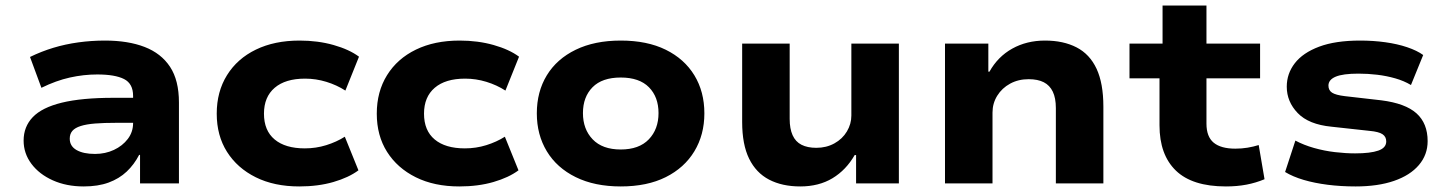

<svg xmlns="http://www.w3.org/2000/svg" viewBox="-20 -660 5202 691"><path d="M281 11Q219 11 170 -11Q121 -33 93 -70.5Q65 -108 65 -154Q65 -204 98 -238.5Q131 -273 202.5 -290.5Q274 -308 389 -308H481V-218H399Q354 -218 322.5 -215.5Q291 -213 270.5 -206.5Q250 -200 240.5 -189Q231 -178 231 -161Q231 -134 255.5 -120Q280 -106 322 -106Q359 -106 390 -120.5Q421 -135 440 -160Q459 -185 459 -217V-315Q459 -359 426.5 -375.5Q394 -392 330 -392Q281 -392 231.5 -381Q182 -370 129 -344L88 -455Q129 -475 172 -488Q215 -501 262 -507.5Q309 -514 358 -514Q441 -514 500.5 -491Q560 -468 592 -419.5Q624 -371 624 -291V0H484V-102L481 -103Q463 -68 436 -42.5Q409 -17 371 -3Q333 11 281 11Z M1057 11Q967 11 900.5 -22Q834 -55 797 -113.5Q760 -172 760 -251Q760 -330 797 -389.5Q834 -449 901 -481.5Q968 -514 1058 -514Q1124 -514 1180.5 -498Q1237 -482 1272 -456L1223 -334Q1192 -354 1154.5 -365.5Q1117 -377 1078 -377Q1007 -377 968.5 -344Q930 -311 930 -251Q930 -190 968.5 -158Q1007 -126 1077 -126Q1117 -126 1154 -137.5Q1191 -149 1221 -168L1270 -47Q1235 -21 1180 -5Q1125 11 1057 11Z M1633 11Q1543 11 1476.5 -22Q1410 -55 1373 -113.5Q1336 -172 1336 -251Q1336 -330 1373 -389.5Q1410 -449 1477 -481.5Q1544 -514 1634 -514Q1700 -514 1756.5 -498Q1813 -482 1848 -456L1799 -334Q1768 -354 1730.5 -365.5Q1693 -377 1654 -377Q1583 -377 1544.5 -344Q1506 -311 1506 -251Q1506 -190 1544.5 -158Q1583 -126 1653 -126Q1693 -126 1730 -137.5Q1767 -149 1797 -168L1846 -47Q1811 -21 1756 -5Q1701 11 1633 11Z M2214 11Q2120 11 2052 -22.5Q1984 -56 1948 -115.5Q1912 -175 1912 -252Q1912 -330 1948 -389Q1984 -448 2052 -481Q2120 -514 2214 -514Q2309 -514 2376 -481Q2443 -448 2479 -389Q2515 -330 2515 -252Q2515 -175 2479 -115.5Q2443 -56 2376 -22.5Q2309 11 2214 11ZM2214 -122Q2280 -122 2315 -158.5Q2350 -195 2350 -253Q2350 -311 2315.5 -346Q2281 -381 2214 -381Q2147 -381 2112.5 -346Q2078 -311 2078 -253Q2078 -195 2113 -158.5Q2148 -122 2214 -122Z M2860 11Q2795 11 2748 -13.5Q2701 -38 2676 -89Q2651 -140 2651 -221V-503H2822V-232Q2822 -197 2832.5 -173.5Q2843 -150 2864.5 -139Q2886 -128 2918 -128Q2954 -128 2983 -144Q3012 -160 3028 -187Q3044 -214 3044 -244V-503H3215V0H3061V-102H3056Q3025 -48 2976 -18.5Q2927 11 2860 11Z M3381 0V-503H3537V-402H3541Q3571 -456 3623 -485Q3675 -514 3741 -514Q3807 -514 3854.5 -489.5Q3902 -465 3926.5 -412.5Q3951 -360 3951 -276V0H3780V-271Q3780 -307 3769 -330Q3758 -353 3736.5 -364Q3715 -375 3682 -375Q3645 -375 3615.5 -359Q3586 -343 3569 -315.5Q3552 -288 3552 -255V0Z M4392 11Q4271 11 4212 -46Q4153 -103 4153 -209V-378H4045V-503H4164V-640H4322V-503H4515V-378H4322V-215Q4322 -168 4348 -146.5Q4374 -125 4426 -125Q4449 -125 4470 -128.5Q4491 -132 4510 -138L4531 -15Q4500 -2 4466 4.5Q4432 11 4392 11Z M4859 11Q4806 11 4758.5 5Q4711 -1 4672 -12.5Q4633 -24 4605 -41L4642 -154Q4672 -138 4709 -127.5Q4746 -117 4784.5 -112.5Q4823 -108 4857 -108Q4912 -108 4940.5 -118Q4969 -128 4969 -151Q4969 -168 4955.5 -177Q4942 -186 4909 -189L4772 -204Q4690 -212 4650.5 -253Q4611 -294 4611 -348Q4611 -395 4640 -432.5Q4669 -470 4727.5 -492Q4786 -514 4875 -514Q4922 -514 4965.5 -508Q5009 -502 5044.5 -490Q5080 -478 5102 -462L5058 -354Q5033 -369 5001.5 -378Q4970 -387 4936.5 -391Q4903 -395 4869 -395Q4813 -395 4787 -384Q4761 -373 4761 -352Q4761 -335 4774 -326.5Q4787 -318 4820 -314L4951 -299Q5038 -288 5078 -252Q5118 -216 5118 -152Q5118 -103 5086.5 -66Q5055 -29 4997 -9Q4939 11 4859 11Z"/></svg>

Font: Nunito Sans 7pt SemiExpanded ExtraBold
Style: Regular
Weight: 800
Width: 6
Designer: Vernon Adams
Foundry: Vernon Adams
Version: Version 3.101;gftools[0.9.27]